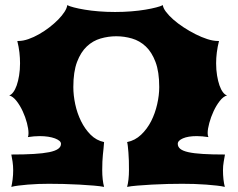

<svg xmlns="http://www.w3.org/2000/svg" viewBox="-20 -733 933 753"><path d="M24.4 0Q27.3 -12.2 29.5 -29.5Q31.7 -46.9 31.7 -65.4Q31.7 -82.5 29.3 -98.9Q26.9 -115.2 24.4 -127Q75.7 -127 112.3 -129.2Q148.9 -131.3 172.9 -136.2Q196.8 -141.1 208 -149.2Q219.2 -157.2 219.2 -168.9Q219.2 -175.3 212.9 -180.7Q206.5 -186 195.6 -190.2Q184.6 -194.3 169.2 -196.8Q153.8 -199.2 135.7 -199.2Q124.5 -199.2 113 -198.2Q101.6 -197.3 89.4 -195.3Q91.8 -200.2 91.8 -210.9Q91.8 -227.1 85.7 -250.5Q79.6 -273.9 69.1 -296.6Q58.6 -319.3 44.9 -336.9Q31.2 -354.5 16.1 -358.9Q23.9 -360.8 31.7 -371.1Q39.6 -381.3 45.4 -397.9Q51.3 -414.6 54.9 -436.8Q58.6 -459 58.6 -484.9Q58.6 -505.4 56.2 -527.1Q53.7 -548.8 47.9 -572.3H52.2Q70.3 -572.3 91.3 -579.6Q112.3 -586.9 133.3 -598.9Q154.3 -610.8 173.6 -625.7Q192.9 -640.6 208.3 -656.2Q223.6 -671.9 233.2 -686.8Q242.7 -701.7 243.7 -712.9Q252 -708.5 269.8 -703.9Q287.6 -699.2 312.3 -695.1Q336.9 -690.9 367.2 -688.5Q397.5 -686 431.2 -686Q464.8 -686 495.1 -688.5Q525.4 -690.9 550 -695.1Q574.7 -699.2 592.5 -703.9Q610.4 -708.5 618.7 -712.9Q619.6 -701.7 630.9 -686.8Q642.1 -671.9 659.9 -656.2Q677.7 -640.6 700.4 -625.7Q723.1 -610.8 746.8 -598.9Q770.5 -586.9 793.2 -579.6Q815.9 -572.3 834.5 -572.3H838.9Q833 -548.8 830.3 -527.1Q827.6 -505.4 827.6 -484.9Q827.6 -459 831.3 -436.8Q835 -414.6 840.8 -397.9Q846.7 -381.3 854.5 -371.1Q862.3 -360.8 870.6 -358.9Q855.5 -354.5 841.8 -336.9Q828.1 -319.3 817.6 -296.6Q807.1 -273.9 800.8 -250.5Q794.4 -227.1 794.4 -210.9Q794.4 -201.2 797.4 -195.3Q785.2 -197.3 773.7 -198.2Q762.2 -199.2 752 -199.2Q717.8 -199.2 697.5 -190.4Q677.2 -181.6 677.2 -168.9Q677.2 -157.2 687 -149.2Q696.8 -141.1 718.8 -136.2Q740.7 -131.3 775.9 -129.2Q811 -127 862.3 -127Q860.4 -115.2 857.4 -98.9Q854.5 -82.5 854.5 -65.4Q854.5 -46.9 856.4 -29.5Q858.4 -12.2 861.8 0Q850.1 -2.9 830.8 -5.1Q811.5 -7.3 788.8 -9Q766.1 -10.7 741.7 -11.5Q717.3 -12.2 694.8 -12.2Q669.9 -12.2 637.9 -11.5Q606 -10.7 575.2 -9Q544.4 -7.3 518.3 -5.1Q492.2 -2.9 478.5 0Q481.9 -12.2 483.9 -29.5Q485.8 -46.9 485.8 -65.4Q485.8 -85 485.4 -103Q484.9 -121.1 483.6 -135.7Q482.4 -150.4 481.2 -160.9Q480 -171.4 478.5 -175.8Q509.8 -182.1 533.4 -204.6Q557.1 -227.1 572.8 -257.8Q588.4 -288.6 596.4 -324Q604.5 -359.4 604.5 -391.6Q604.5 -451.7 589.8 -490.2Q575.2 -528.8 551.5 -551Q527.8 -573.2 497.6 -582Q467.3 -590.8 436 -590.8Q404.8 -590.8 374.5 -582Q344.2 -573.2 320.6 -551Q296.9 -528.8 282.2 -490.2Q267.6 -451.7 267.6 -391.6Q267.6 -359.4 275.1 -324Q282.7 -288.6 297.9 -257.8Q313 -227.1 335.4 -204.6Q357.9 -182.1 388.2 -175.8Q387.2 -161.6 386 -149.9Q384.8 -138.2 383.5 -126Q382.3 -113.8 381.6 -99.4Q380.9 -85 380.9 -65.4Q380.9 -46.9 382.8 -29.5Q384.8 -12.2 388.2 0Q374 -2.9 348.1 -5.1Q322.3 -7.3 291.5 -9Q260.7 -10.7 229 -11.5Q197.3 -12.2 171.9 -12.2Q152.8 -12.2 131.1 -11.5Q109.4 -10.7 89.1 -9Q68.8 -7.3 51.8 -5.1Q34.7 -2.9 24.4 0Z"/></svg>

Font: Arbutus
Style: Regular
Weight: 400
Designer: Karolina Lach
Foundry: Sorkin Type Co.
Version: Version 1.002